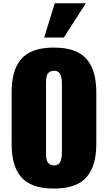

<svg xmlns="http://www.w3.org/2000/svg" viewBox="-20 -1104 639 1137"><path d="M241.7 -881.8 304.2 -1084.5H488.3L357.9 -881.8ZM48.8 -255.4V-554.2Q48.8 -619.6 61.5 -667.7Q74.2 -715.8 103 -751.2Q131.8 -786.6 180.7 -804.4Q229.5 -822.3 298.8 -822.3Q368.2 -822.3 417.2 -804.4Q466.3 -786.6 495.4 -751.2Q524.4 -715.8 537.4 -667.7Q550.3 -619.6 550.3 -554.2V-255.4Q550.3 -189.9 537.4 -141.8Q524.4 -93.8 495.4 -58.3Q466.3 -22.9 417.2 -5.1Q368.2 12.7 298.8 12.7Q229.5 12.7 180.7 -5.1Q131.8 -22.9 103 -58.3Q74.2 -93.8 61.5 -141.8Q48.8 -189.9 48.8 -255.4ZM298.8 -124.5Q314.9 -124.5 325.2 -131.6Q335.4 -138.7 339.8 -152.3Q344.2 -166 345.5 -177.2Q346.7 -188.5 346.7 -205.1V-605Q346.7 -621.6 345.5 -632.8Q344.2 -644 339.8 -657.5Q335.4 -670.9 325.2 -678Q314.9 -685.1 298.8 -685.1Q285.6 -685.1 276.4 -679.7Q267.1 -674.3 262.5 -667.2Q257.8 -660.2 255.4 -647.7Q252.9 -635.3 252.7 -627.2Q252.4 -619.1 252.4 -605V-205.1Q252.4 -191.4 252.7 -183.1Q252.9 -174.8 255.4 -162.4Q257.8 -149.9 262.5 -142.8Q267.1 -135.7 276.4 -130.1Q285.6 -124.5 298.8 -124.5Z"/></svg>

Font: Oswald
Style: Heavy
Weight: 800
Designer: Vernon Adams
Foundry: Vernon Adams
Version: 3.0; ttfautohint (v0.95) -l 8 -r 50 -G 200 -x 0 -w "G" -W -c